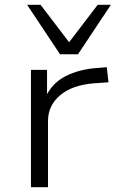

<svg xmlns="http://www.w3.org/2000/svg" viewBox="-20 -780 487 800"><path d="M109 0V-489H176V-371H168Q195 -433 253 -462.5Q311 -492 388 -497L425 -500L432 -437L373 -433Q281 -426 230.5 -383Q180 -340 180 -276V0ZM230 -554 93 -760H149L268 -604L387 -760H442L305 -554Z"/></svg>

Font: Nunito Sans 10pt Expanded Light
Style: Regular
Weight: 300
Width: 7
Designer: Vernon Adams
Foundry: Vernon Adams
Version: Version 3.101;gftools[0.9.27]